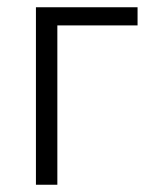

<svg xmlns="http://www.w3.org/2000/svg" viewBox="-20 -509 421 529"><path d="M79 0V-489H359V-439H138V0Z"/></svg>

Font: Nunito Sans 10pt Condensed Light
Style: Regular
Weight: 300
Width: 3
Designer: Vernon Adams
Foundry: Vernon Adams
Version: Version 3.101;gftools[0.9.27]